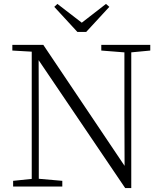

<svg xmlns="http://www.w3.org/2000/svg" viewBox="-20 -952 828 980"><path d="M273 -932 421 -818H374L521 -932L538 -917L420 -789H375L257 -917ZM47 0V-29L153 -40H172L298 -29V0ZM142 0V-701H177L178 -343V0ZM497 -694V-723H747V-694L642 -684H624ZM619 8 169 -657 167 -658 147 -688 43 -694V-723H201L633 -80L616 -74L615 -373V-723H650V8Z"/></svg>

Font: Noto Serif SC ExtraLight
Style: Regular
Weight: 200
Designer: Ryoko NISHIZUKA 西塚涼子 (kana & ideographs); Frank Grießhammer (Latin, Greek & Cyrillic); Wenlong ZHANG 张文龙 (bopomofo); San
Foundry: Adobe
Version: Version 2.002-H1;hotconv 1.1.0;makeotfexe 2.6.0